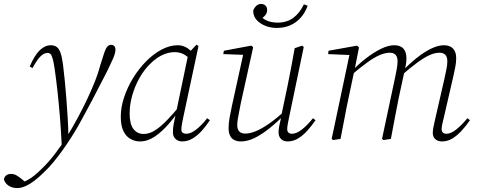

<svg xmlns="http://www.w3.org/2000/svg" viewBox="-129 -706 2425 976"><path d="M-41 250Q-68 250 -86.5 237Q-105 224 -109 205Q-106 191 -96 184.5Q-86 178 -73 178Q-58 178 -45 185.5Q-32 193 -15 207L5 224V229H-20V225Q-3 217 14 207.5Q31 198 47 185Q63 172 79 156Q116 121 149 78Q182 35 211 -11Q242 -62 268.5 -111.5Q295 -161 316.5 -207Q338 -253 354.5 -294.5Q371 -336 380 -372Q393 -415 401 -438Q409 -461 417 -469.5Q425 -478 435 -478Q447 -478 452.5 -471Q458 -464 458 -454Q458 -444 454 -430.5Q450 -417 442 -400Q430 -373 416.5 -345.5Q403 -318 380 -275Q358 -231 338.5 -195Q319 -159 302 -127Q285 -95 268 -65Q251 -35 232 -6Q213 24 191 55Q169 86 144.5 116Q120 146 91 173Q69 195 46 212.5Q23 230 1 240Q-21 250 -41 250ZM185 36Q181 -45 175.5 -112.5Q170 -180 163.5 -239.5Q157 -299 149 -355Q144 -389 139 -407Q134 -425 128 -431Q122 -437 112 -437Q97 -437 79.5 -422Q62 -407 36 -360L22 -368Q47 -426 73.5 -451Q100 -476 129 -476Q147 -476 159 -467.5Q171 -459 178.5 -438Q186 -417 191 -380Q196 -339 200.5 -294.5Q205 -250 208.5 -203Q212 -156 215 -107.5Q218 -59 219 -8H226Z M582 13Q558 13 535.5 1Q513 -11 499 -38.5Q485 -66 485 -113Q485 -161 502 -212Q519 -263 548 -310Q577 -357 614 -394.5Q651 -432 692.5 -454Q734 -476 774 -476Q792 -476 808 -469.5Q824 -463 837 -451Q850 -439 859 -422L843 -399Q827 -418 806 -429.5Q785 -441 760 -441Q737 -441 714.5 -433.5Q692 -426 671 -412Q650 -398 632 -379Q601 -348 578 -306Q555 -264 542.5 -218.5Q530 -173 530 -130Q530 -75 549.5 -50Q569 -25 601 -25Q630 -25 658.5 -43Q687 -61 720 -95Q753 -129 792 -177L800 -167H798Q765 -118 729.5 -77Q694 -36 657.5 -11.5Q621 13 582 13ZM797 13Q777 13 763.5 0.5Q750 -12 750 -34Q750 -46 751 -56.5Q752 -67 755 -81.5Q758 -96 763 -119L764 -124L829 -435L832 -439L870 -479L880 -472L802 -107Q799 -92 796 -76Q793 -60 793 -47Q793 -36 800 -31Q807 -26 818 -26Q841 -26 869 -48Q897 -70 924 -105L938 -95Q919 -66 897 -41.5Q875 -17 850 -2Q825 13 797 13Z M1096 13Q1076 13 1061.5 5.5Q1047 -2 1040 -17.5Q1033 -33 1033 -55Q1033 -81 1038.5 -110.5Q1044 -140 1050 -168L1109 -437L1115 -427L1006 -431L1009 -448L1148 -474L1158 -466L1095 -181Q1092 -163 1087.5 -142Q1083 -121 1080 -102Q1077 -83 1077 -70Q1077 -49 1087 -38Q1097 -27 1118 -27Q1141 -27 1170 -38.5Q1199 -50 1237.5 -76.5Q1276 -103 1325 -148L1330 -131H1325Q1281 -86 1241 -54Q1201 -22 1165 -4.5Q1129 13 1096 13ZM1333 13Q1312 13 1299.5 0.5Q1287 -12 1287 -34Q1287 -47 1290 -63.5Q1293 -80 1301 -113L1300 -114L1332 -266Q1342 -315 1351 -362.5Q1360 -410 1369 -461L1407 -474L1415 -467L1340 -107Q1337 -92 1334 -76.5Q1331 -61 1331 -49Q1331 -38 1337.5 -32Q1344 -26 1355 -26Q1378 -26 1405.5 -47.5Q1433 -69 1462 -105L1475 -95Q1455 -66 1433 -41.5Q1411 -17 1386 -2Q1361 13 1333 13ZM1279 -564Q1230 -564 1194 -588.5Q1158 -613 1158 -652Q1163 -666 1173.5 -676Q1184 -686 1198 -686Q1211 -686 1220 -678Q1229 -670 1229 -655Q1229 -640 1219 -628Q1209 -616 1193 -608L1187 -635Q1202 -613 1226 -602Q1250 -591 1282 -591Q1329 -591 1361.5 -615Q1394 -639 1416 -684L1435 -677Q1422 -641 1399 -615.5Q1376 -590 1345.5 -577Q1315 -564 1279 -564Z M1564 6 1557 0 1649 -435 1657 -426 1539 -431 1541 -448 1686 -474 1696 -465 1673 -349 1672 -346 1642 -204Q1631 -153 1622 -103.5Q1613 -54 1602 0ZM1820 6 1813 0 1880 -315Q1884 -334 1888 -356Q1892 -378 1892 -395Q1892 -417 1881.5 -427.5Q1871 -438 1853 -438Q1829 -438 1801 -426Q1773 -414 1737 -388Q1701 -362 1652 -320L1651 -340H1655Q1692 -379 1731.5 -409.5Q1771 -440 1808 -458Q1845 -476 1875 -476Q1907 -476 1922 -458.5Q1937 -441 1937 -411Q1937 -394 1934.5 -378.5Q1932 -363 1928 -347L1926 -339L1897 -204Q1887 -153 1877.5 -103.5Q1868 -54 1858 0ZM2117 13Q2097 13 2084 1.5Q2071 -10 2071 -30Q2071 -45 2074.5 -61Q2078 -77 2083 -100L2130 -305Q2135 -329 2140 -352.5Q2145 -376 2145 -394Q2145 -417 2134.5 -427.5Q2124 -438 2105 -438Q2082 -438 2055 -426Q2028 -414 1993 -388.5Q1958 -363 1910 -321L1909 -341H1913Q1950 -380 1988 -410.5Q2026 -441 2062 -458.5Q2098 -476 2127 -476Q2159 -476 2174.5 -458.5Q2190 -441 2190 -411Q2190 -388 2185.5 -366Q2181 -344 2175 -316L2127 -108Q2123 -92 2119.5 -76.5Q2116 -61 2116 -49Q2116 -38 2122.5 -32Q2129 -26 2140 -26Q2163 -26 2190 -47.5Q2217 -69 2247 -105L2260 -95Q2240 -66 2217.5 -41.5Q2195 -17 2170.5 -2Q2146 13 2117 13Z"/></svg>

Font: Source Serif 4 36pt Light
Style: Italic
Weight: 300
Italic angle: -12°
Designer: Frank Grießhammer
Foundry: Adobe Systems Incorporated
Version: Version 4.004;hotconv 1.0.116;makeotfexe 2.5.65601